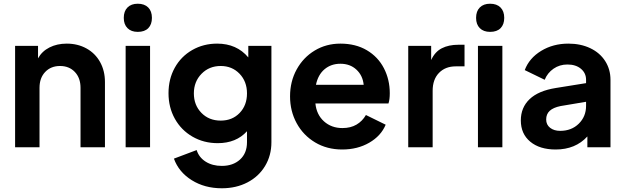

<svg xmlns="http://www.w3.org/2000/svg" viewBox="-20 -790 3355 1030"><path d="M61 -544H184V-477Q205 -515 245.5 -535.5Q286 -556 338 -556Q397 -556 444 -530Q491 -504 517 -457Q543 -410 543 -350V0H412V-319Q412 -372 381.5 -404Q351 -436 302 -436Q253 -436 222.5 -404Q192 -372 192 -319V0H61Z M654 -544H785V0H654ZM719 -770Q755 -770 775 -750Q795 -730 795 -694Q795 -659 775.5 -639Q756 -619 719 -619Q684 -619 664 -639Q644 -659 644 -694Q644 -730 664 -750Q684 -770 719 -770Z M913 61 1035 15Q1047 54 1083 77Q1119 100 1170 100Q1230 100 1267.5 66Q1305 32 1305 -27V-86Q1247 -22 1148 -22Q1073 -22 1012.5 -57Q952 -92 918 -153Q884 -214 884 -290Q884 -366 917.5 -426.5Q951 -487 1011 -521.5Q1071 -556 1145 -556Q1250 -556 1312 -482V-544H1436V-27Q1436 44 1402 100.5Q1368 157 1307.5 188.5Q1247 220 1170 220Q1078 220 1008.5 176.5Q939 133 913 61ZM1164 -143Q1226 -143 1265.5 -184Q1305 -225 1305 -289Q1305 -353 1265 -394.5Q1225 -436 1164 -436Q1102 -436 1061 -394Q1020 -352 1020 -289Q1020 -226 1060.5 -184.5Q1101 -143 1164 -143Z M1536 -273Q1536 -353 1571.5 -417.5Q1607 -482 1668.5 -519Q1730 -556 1806 -556Q1888 -556 1948 -520.5Q2008 -485 2039.5 -424Q2071 -363 2071 -290Q2071 -256 2064 -235H1672Q1678 -175 1718 -139Q1758 -103 1817 -103Q1861 -103 1892.5 -121.5Q1924 -140 1943 -173L2049 -121Q2024 -61 1961 -24.5Q1898 12 1816 12Q1734 12 1670.5 -26Q1607 -64 1571.5 -129Q1536 -194 1536 -273ZM1931 -335Q1926 -385 1892 -416.5Q1858 -448 1806 -448Q1756 -448 1721 -418.5Q1686 -389 1675 -335Z M2170 -544H2293V-468Q2313 -512 2350 -531Q2387 -550 2440 -550H2472V-434H2425Q2369 -434 2335 -399Q2301 -364 2301 -303V0H2170Z M2544 -544H2675V0H2544ZM2609 -770Q2645 -770 2665 -750Q2685 -730 2685 -694Q2685 -659 2665.5 -639Q2646 -619 2609 -619Q2574 -619 2554 -639Q2534 -659 2534 -694Q2534 -730 2554 -750Q2574 -770 2609 -770Z M2774 -144Q2774 -213 2821 -258Q2868 -303 2962 -318L3124 -344V-362Q3124 -398 3096.5 -421Q3069 -444 3024 -444Q2982 -444 2949.5 -421.5Q2917 -399 2902 -362L2795 -414Q2819 -478 2883 -517Q2947 -556 3029 -556Q3095 -556 3146.5 -531.5Q3198 -507 3226.5 -462.5Q3255 -418 3255 -362V0H3131V-58Q3067 12 2961 12Q2875 12 2824.5 -30Q2774 -72 2774 -144ZM2985 -88Q3046 -88 3085 -126.5Q3124 -165 3124 -222V-244L2987 -221Q2948 -213 2929 -195.5Q2910 -178 2910 -149Q2910 -121 2931 -104.5Q2952 -88 2985 -88Z"/></svg>

Font: Eudoxus Sans
Style: Bold
Weight: 700
Designer: Stijn de Vries
Foundry: tokotype
Version: Version 2.005